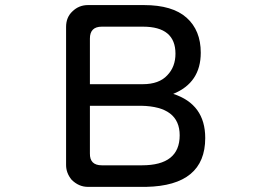

<svg xmlns="http://www.w3.org/2000/svg" viewBox="-20 -728 1040 756"><path d="M261.7 -20.5Q240.2 -46.9 240.2 -78.1V-622.1Q240.2 -660.2 265.6 -683.6Q291 -708 326.2 -708H546.9Q659.2 -708 714.8 -658.2Q770.5 -608.4 770.5 -520.5Q770.5 -402.3 662.1 -358.4Q788.1 -317.4 788.1 -184.6Q788.1 2.9 555.7 7.8H326.2Q290 7.8 261.7 -20.5ZM638.7 -431.6Q670.9 -464.8 670.9 -516.6Q670.9 -623 543 -623H380.9Q334 -623 334 -576.2V-396.5H542Q606.4 -396.5 638.7 -431.6ZM687.5 -195.3Q687.5 -308.6 536.1 -311.5H334V-124Q333 -77.1 380.9 -77.1H539.1Q687.5 -77.1 687.5 -195.3Z"/></svg>

Font: FakePearl
Style: Regular
Weight: 400
Version: Version 1.2